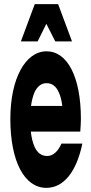

<svg xmlns="http://www.w3.org/2000/svg" viewBox="-20 -888 440 928"><path d="M368 -252C369 -268 371 -292 371 -313C371 -516 306 -640 205 -640C103 -640 30 -509 30 -313C30 -108 98 20 204 20C288 20 350 -58 378 -194H277C261 -157 237 -134 208 -134C180 -134 159 -150 146 -181C138 -200 132 -223 129 -252ZM130 -376C133 -401 139 -422 146 -440C160 -471 180 -486 205 -486C232 -486 251 -471 264 -442C272 -425 278 -403 281 -376ZM162 -688 204 -773 247 -688H328L261 -868H148L81 -688Z"/></svg>

Font: Yard Headline
Style: Regular
Weight: 400
Monospace: yes
Designer: Roman Shamin
Foundry: Evil Martians
Version: Version 1.000